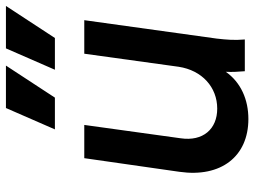

<svg xmlns="http://www.w3.org/2000/svg" viewBox="-125 -720 857 647"><g transform="rotate(-90 303.5 -396.5)"><path d="M226 12C291 12 349 -13 385 -64C384 -43 385 -23 387 0H494C491 -35 493 -60 497 -95L559 -541H446L402 -223C390 -144 333 -93 261 -93C192 -93 150 -141 161 -216L206 -541H94L48 -220C28 -80 100 12 226 12ZM191 -640H298L406 -805H263ZM392 -640H499L607 -805H464Z"/></g></svg>

Font: Mluvka SemiBold
Style: Italic
Weight: 600
Italic angle: -8°
Designer: Modified by Jiří Krblich, Original typeface by Gumpita Rahayu
Foundry: Gumpita Rahayu & Jiří Krblich
Version: Version 2.000;Glyphs 3.1.1 (3134)